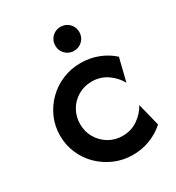

<svg xmlns="http://www.w3.org/2000/svg" viewBox="-151 -692 729 796"><g transform="rotate(-30 213.5 -294.0)"><path d="M254.2 11.1Q208.3 11.1 167.7 -6.2Q127.1 -23.6 96.5 -53.5Q66 -83.3 48.6 -123.3Q31.2 -163.2 31.2 -208.3Q31.2 -254.2 48.6 -293.8Q66 -333.3 96.5 -363.5Q127.1 -393.8 167.7 -410.8Q208.3 -427.8 254.2 -427.8Q298.6 -427.8 337.5 -412.8Q376.4 -397.9 406.2 -370.8L379.2 -261.8Q361.8 -293.8 329.9 -316Q297.9 -338.2 256.2 -338.2Q220.1 -338.2 190.6 -320.8Q161.1 -303.5 144.1 -274Q127.1 -244.4 127.1 -208.3Q127.1 -172.9 144.1 -143.4Q161.1 -113.9 190.6 -96.2Q220.1 -78.5 256.2 -78.5Q297.9 -78.5 329.9 -100.7Q361.8 -122.9 379.2 -154.9L406.2 -46.5Q376.4 -19.4 337.5 -4.2Q298.6 11.1 254.2 11.1ZM257.6 -484.7Q241.7 -484.7 228.8 -492.4Q216 -500 208.3 -512.8Q200.7 -525.7 200.7 -541.7Q200.7 -558.3 208.3 -571.2Q216 -584 228.8 -591.7Q241.7 -599.3 257.6 -599.3Q274.3 -599.3 287.2 -591.7Q300 -584 307.6 -571.2Q315.3 -558.3 315.3 -541.7Q315.3 -525.7 307.6 -512.8Q300 -500 287.2 -492.4Q274.3 -484.7 257.6 -484.7Z"/></g></svg>

Font: Afacad Flux Medium
Style: Regular
Weight: 500
Designer: Kristian Moeller
Foundry: Dicotype
Version: Version 1.100